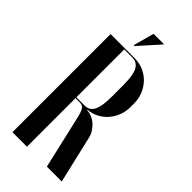

<svg xmlns="http://www.w3.org/2000/svg" viewBox="-266 -910 967 967"><g transform="rotate(45 217.5 -426.5)"><path d="M48.8 -699V0H152.2V-346H179.5Q191.2 -346 198.8 -343Q206.2 -340 211.8 -331.8Q217.2 -323.5 222.1 -307.9Q227 -292.2 232.5 -267L294 0H400L340.8 -253.2Q336.8 -271.5 326.1 -288.1Q315.5 -304.8 301.4 -317.2Q287.2 -329.8 270.2 -336.9Q253.2 -344 236 -344.2V-347Q268.2 -350 294.4 -364Q320.5 -378 339.6 -400.1Q358.8 -422.2 369.2 -450.6Q379.8 -479 379.8 -510.8V-535Q379.8 -569 367.5 -598.9Q355.2 -628.8 334.1 -651Q313 -673.2 283.4 -686.1Q253.8 -699 218.5 -699ZM276.2 -480Q276.2 -446.5 272.6 -422.6Q269 -398.8 261.2 -382.9Q253.5 -367 241.2 -359.5Q229 -352 212 -352H152.2V-693H207.8Q244.2 -693 260.2 -662.8Q276.2 -632.5 276.2 -565.2ZM176.8 -741.5 276.5 -853H201L170.8 -741.5Z"/></g></svg>

Font: Moniqa Black
Style: Regular
Weight: 900
Designer: Rajesh Rajput
Foundry: Rajesh Rajput
Version: Version 1.000